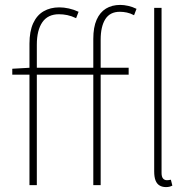

<svg xmlns="http://www.w3.org/2000/svg" viewBox="-20 -754 782 782"><path d="M100 0V-576Q100 -626 115 -659Q130 -692 157.5 -708Q185 -724 222 -724Q240 -724 260.5 -719.5Q281 -715 300 -706L290 -680Q271 -689 254 -692.5Q237 -696 220 -696Q175 -696 152.5 -663.5Q130 -631 130 -572V0ZM360 0V-596Q360 -643 373.5 -673.5Q387 -704 411.5 -719Q436 -734 470 -734Q485 -734 502.5 -730Q520 -726 536 -718L526 -692Q511 -700 496.5 -703Q482 -706 468 -706Q428 -706 409 -676Q390 -646 390 -592V0ZM30 -450V-474L100 -478H504V-450ZM656 8Q641 8 630 1.5Q619 -5 613.5 -19Q608 -33 608 -56V-722H638V-50Q638 -34 644 -27Q650 -20 660 -20Q663 -20 666.5 -20.5Q670 -21 676 -22L682 2Q676 5 670 6.5Q664 8 656 8Z"/></svg>

Font: Source Sans 3 VF
Style: Regular
Weight: 200
Designer: Paul D. Hunt
Foundry: Adobe
Version: Version 3.046;hotconv 1.0.118;makeotfexe 2.5.65603